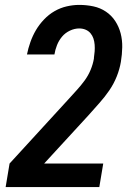

<svg xmlns="http://www.w3.org/2000/svg" viewBox="-20 -763 540 783"><path d="M3 0 19 -96 259 -358Q276 -377 293 -395.5Q310 -414 325 -434.5Q340 -455 349.5 -478Q359 -501 363 -524Q363 -525 363 -525.5Q363 -526 363 -527Q365 -540 366 -553.5Q367 -567 366 -580.5Q365 -594 361 -606Q357 -618 349 -627.5Q341 -637 329 -642Q317 -647 303 -647Q284 -647 265 -638Q246 -629 233 -613.5Q220 -598 212.5 -579Q205 -560 202 -541H90Q95 -566 104 -591.5Q113 -617 126.5 -640Q140 -663 159.5 -683.5Q179 -704 202.5 -717.5Q226 -731 252 -737Q278 -743 303 -743Q333 -743 361 -737Q389 -731 412 -715.5Q435 -700 450 -677Q465 -654 472 -627Q479 -600 478.5 -570.5Q478 -541 473 -511Q468 -481 456 -451Q444 -421 425.5 -394Q407 -367 385 -342.5Q363 -318 341 -293L160 -96H401L385 0Z"/></svg>

Font: Iosevka SS04 Oblique
Style: Bold
Weight: 700
Italic angle: -9°
Monospace: yes
Designer: Belleve Invis
Foundry: Belleve Invis
Version: Version 19.0.0; ttfautohint (v1.8.4)